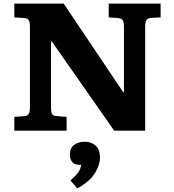

<svg xmlns="http://www.w3.org/2000/svg" viewBox="-20 -720 957 1058"><path d="M59 0V-76L112 -80Q130 -81 137.5 -91Q145 -101 145 -131V-573Q145 -598 138.5 -609Q132 -620 110 -621L59 -624V-700H331L659 -212H663V-574Q663 -598 656 -608.5Q649 -619 627 -621L579 -624V-700H865V-624L814 -622Q794 -620 787 -609Q780 -598 780 -571V0H609L266 -491H261V-127Q261 -104 266.5 -92.5Q272 -81 296 -80L347 -76V0ZM406 318 368 274Q397 250 411 230Q425 210 427 188H417Q390 188 377.5 172Q365 156 365 133Q365 94 389.5 77.5Q414 61 447 61Q483 61 507 82.5Q531 104 531 148Q531 188 503 234Q475 280 406 318Z"/></svg>

Font: Literata 7pt
Style: Bold
Weight: 700
Designer: Latin by Veronika Burian and Jose Scaglione. Greek by Irene Vlachou. Cyrillic by Vera Evstafieva.
Foundry: TypeTogether
Version: Version 3.002